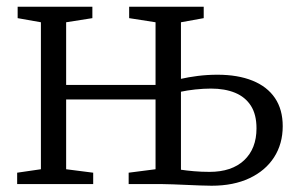

<svg xmlns="http://www.w3.org/2000/svg" viewBox="-20 -558 906 582"><path d="M621.5 5Q607 5 587 4.2Q567 3.5 545.5 2.5Q524 1.5 504.5 0.8Q485 0 471.5 0H370V-34.5L451.5 -45V-256.5H180.5V-45L262.5 -34.5V0H32V-34.5L104 -45V-490.5L33.5 -503V-537.5H260V-503L180.5 -490.5V-300.5H451.5V-490.5L371.5 -503V-537.5H597.5V-503L528.5 -490.5V-319Q550 -324 579.2 -327.8Q608.5 -331.5 639 -331.5Q701 -331.5 745.5 -313.5Q790 -295.5 813.5 -260.8Q837 -226 837 -175.5Q837 -122 810.8 -81.2Q784.5 -40.5 736.2 -17.8Q688 5 621.5 5ZM615 -37Q682.5 -37 720 -72.2Q757.5 -107.5 757.5 -169Q757.5 -211 740.5 -237.5Q723.5 -264 692.5 -276.8Q661.5 -289.5 619.5 -289.5Q597 -289.5 571.8 -286.8Q546.5 -284 528.5 -280V-43.5Q545 -41 567.8 -39Q590.5 -37 615 -37Z"/></svg>

Font: Merriweather 60pt Light
Style: Regular
Weight: 300
Version: Version 2.100